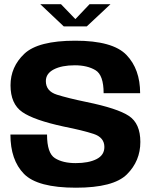

<svg xmlns="http://www.w3.org/2000/svg" viewBox="-20 -870 718 894"><path d="M277 -747H384L494.5 -850.5H397L331 -781L264 -850.5H167.5ZM333.5 4Q508.5 4 571 -58.2Q633.5 -120.5 633.5 -209Q633.5 -295 580.2 -330.2Q527 -365.5 383 -395Q296 -413 244.8 -429.2Q193.5 -445.5 193.5 -492.5Q193.5 -527.5 230.5 -546.8Q267.5 -566 328.5 -566Q386.5 -566 424.5 -543.2Q462.5 -520.5 462.5 -436H632.5Q632.5 -548 568.8 -614.2Q505 -680.5 330.5 -680.5Q157.5 -680.5 93.2 -619.5Q29 -558.5 29 -473Q29 -386.5 83.5 -348.5Q138 -310.5 277.5 -280.5Q365.5 -263 415.8 -246.5Q466 -230 466 -185.5Q466 -147.5 429.2 -129Q392.5 -110.5 332.5 -110.5Q272 -110.5 235.5 -133.8Q199 -157 199 -243.5H28.5Q28.5 -125 91.5 -60.5Q154.5 4 333.5 4Z"/></svg>

Font: Anybody UltraCondensed Thin
Style: Bold
Weight: 700
Version: Version 1.111